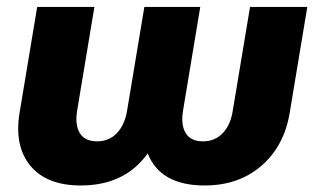

<svg xmlns="http://www.w3.org/2000/svg" viewBox="-20 -536 929 565"><path d="M217.8 9.8Q117.2 9.8 69.3 -48.3Q21.5 -106.4 37.6 -204.1L89.4 -515.6H257.8L207 -210.4Q200.2 -168.9 214.8 -144.5Q229.5 -120.1 265.6 -120.1Q301.3 -120.1 324.2 -144.5Q347.2 -168.9 354 -210.4L404.8 -515.6H569.3L518.6 -210.4Q511.7 -168.9 526.4 -144.5Q541 -120.1 577.1 -120.1Q612.8 -120.1 635.7 -144.5Q658.7 -168.9 665 -210.4L715.8 -515.6H884.3L832.5 -204.1Q816.4 -106.4 749.5 -48.3Q682.6 9.8 582 9.8Q452.1 9.8 414.6 -84.5Q347.2 9.8 217.8 9.8Z"/></svg>

Font: Inter Display ExtraBold
Style: Italic
Weight: 800
Italic angle: -9.39999°
Designer: Rasmus Andersson
Foundry: rsms
Version: Version 4.000;git-a52131595